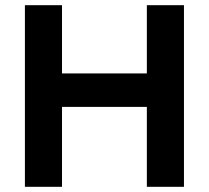

<svg xmlns="http://www.w3.org/2000/svg" viewBox="-20 -720 804 740"><path d="M76 -700H219V-437H546V-700H689V0H546V-308H219V0H76Z"/></svg>

Font: Von Semi
Style: Regular
Weight: 600
Version: Version 4.000; ttfautohint (v1.8.4.7-5d5b)